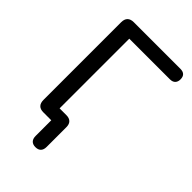

<svg xmlns="http://www.w3.org/2000/svg" viewBox="-256 -799 1060 1060"><g transform="rotate(45 273.5 -269.0)"><path d="M194 122V0H132Q84 0 84 -50V-655Q84 -705 134 -705H497Q539 -705 539 -664Q539 -645 528.5 -634Q518 -623 497 -623H180V-79H233Q256 -79 268 -67Q280 -55 280 -32V122Q280 144 269 155.5Q258 167 237 167Q216 167 205 155.5Q194 144 194 122Z"/></g></svg>

Font: SN Pro
Style: Regular
Weight: 400
Designer: Tobias Whetton
Foundry: Supernotes
Version: Version 1.003